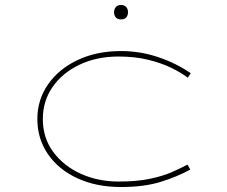

<svg xmlns="http://www.w3.org/2000/svg" viewBox="-20 -741 911 771"><path d="M466 10Q367 10 291 -25Q215 -60 172.5 -122Q130 -184 130 -263Q130 -341 173.5 -403Q217 -465 293 -500.5Q369 -536 466 -536Q543 -536 615.5 -511.5Q688 -487 746 -447L734 -429Q708 -449 668 -468.5Q628 -488 575 -501Q522 -514 456 -514Q368 -514 299 -481Q230 -448 191 -391.5Q152 -335 152 -263Q152 -187 194 -130.5Q236 -74 305 -43Q374 -12 456 -12Q528 -12 579.5 -22.5Q631 -33 668 -49Q705 -65 733 -80L744 -60Q691 -31 624.5 -10.5Q558 10 466 10ZM466 -663Q452 -663 445 -671Q438 -679 438 -692Q438 -704 445 -712.5Q452 -721 466 -721Q479 -721 486.5 -713Q494 -705 494 -692Q494 -679 487 -671Q480 -663 466 -663Z"/></svg>

Font: Lexend Zetta Thin
Style: Regular
Weight: 250
Version: Version 1.007